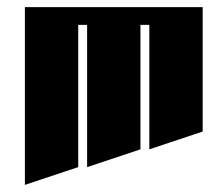

<svg xmlns="http://www.w3.org/2000/svg" viewBox="-20 -520 590 540"><path d="M50 -500H550V-150L400 -100V-450H375V-100L225 -50V-450H200V-50L50 0Z"/></svg>

Font: SOV_Meka
Style: Book
Weight: 400
Version: Version 1.00